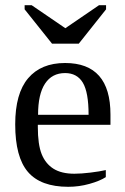

<svg xmlns="http://www.w3.org/2000/svg" viewBox="-20 -716 484 746"><path d="M127 -231V-222.2Q127 -154.8 141.8 -117.4Q156.7 -80.1 187.7 -60.5Q218.8 -41 269 -41Q295.4 -41 331.5 -45.4Q367.7 -49.8 391.1 -55.2V-27.8Q367.7 -12.7 327.4 -1.5Q287.1 9.8 245.1 9.8Q138.2 9.8 88.6 -47.9Q39.1 -105.5 39.1 -232.9Q39.1 -353 89.4 -412.1Q139.6 -471.2 232.9 -471.2Q409.2 -471.2 409.2 -271V-231ZM232.9 -432.1Q182.1 -432.1 155 -391.1Q127.9 -350.1 127.9 -270H324.2Q324.2 -357.4 301.8 -394.8Q279.3 -432.1 232.9 -432.1ZM103 -695.8 233.9 -606.4 364.7 -695.8H392.1V-679.7L286.1 -546.4H182.1L75.7 -679.7V-695.8Z"/></svg>

Font: Liberation Serif
Style: Regular
Weight: 400
Designer: Steve Matteson
Foundry: Ascender Corporation
Version: Version 2.1.5